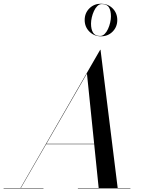

<svg xmlns="http://www.w3.org/2000/svg" viewBox="-65 -1040 810 1060"><path d="M47 0 488 -765H490L585 0H480L415 -634L49 0ZM-45 0V-2H175V0ZM365 0V-2H655V0ZM189 -244V-246H515V-244ZM492.5 -839.5Q454.5 -839.5 428.5 -865.5Q402.5 -891.5 402.5 -929.5Q402.5 -968 428.5 -993.8Q454.5 -1019.5 492.5 -1019.5Q531 -1019.5 556.8 -993.8Q582.5 -968 582.5 -929.5Q582.5 -891.5 556.8 -865.5Q531 -839.5 492.5 -839.5ZM487.5 -841.5Q501.5 -841.5 512.5 -852.2Q523.5 -863 531.2 -879.8Q539 -896.5 543.2 -915.2Q547.5 -934 547.5 -949.5Q547.5 -981 536.5 -999.2Q525.5 -1017.5 497.5 -1017.5Q483.5 -1017.5 472.5 -1006.8Q461.5 -996 453.8 -979.2Q446 -962.5 441.8 -944Q437.5 -925.5 437.5 -909.5Q437.5 -878 448.8 -859.8Q460 -841.5 487.5 -841.5Z"/></svg>

Font: Bodoni Moda 96pt
Style: Italic
Weight: 400
Italic angle: -13°
Version: Version 2.004